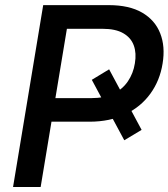

<svg xmlns="http://www.w3.org/2000/svg" viewBox="-20 -748 674 768"><path d="M416.5 -470.7 546.4 -228.5 477.1 -187 347.2 -428.7ZM32.2 0 152.8 -727.5H415Q497.1 -727.5 548.6 -697.5Q600.1 -667.5 620.8 -614.7Q641.6 -562 630.4 -494.1Q619.6 -425.8 581.5 -373.3Q543.5 -320.8 481.7 -291Q419.9 -261.2 337.4 -261.2H148.9L164.6 -355.5H345.2Q397.5 -355.5 433.8 -373.3Q470.2 -391.1 491.7 -422.9Q513.2 -454.6 519.5 -494.6Q526.4 -535.6 515.1 -566.4Q503.9 -597.2 473.1 -615Q442.4 -632.8 390.6 -632.8H247.6L142.6 0Z"/></svg>

Font: Inter 20pt Medium
Style: Italic
Weight: 500
Italic angle: -9.3988°
Version: Version 4.001;git-66647c0bb